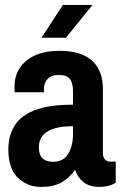

<svg xmlns="http://www.w3.org/2000/svg" viewBox="-20 -738 492 771"><path d="M244.6 -586.4H146.8L232.4 -718.1H351.4ZM393.1 -381V-123.8Q393.1 -106.4 401.6 -97.7Q410.1 -89.1 421.8 -89.1H444.8V-4.3Q417.5 12.6 378.8 12.6Q340.1 12.6 316 -6.1Q291.9 -24.8 281.9 -56Q257.2 -22.2 225.7 -4.8Q194.2 12.6 145.1 12.6Q129 12.6 112.7 9.1Q96.4 5.6 78 -4.6Q59.5 -14.8 45.6 -30.6Q31.7 -46.5 22.6 -73.4Q13.5 -100.3 13.5 -138.6Q13.5 -176.8 26.1 -208.5Q38.7 -240.2 60.8 -260.6Q83 -281.1 116.2 -294.1Q149.4 -307.1 187.7 -312.3Q225.9 -317.5 273.2 -317.5V-371.9Q273.2 -402.7 261.5 -419.9Q249.8 -437 217.4 -437Q185.1 -437 170.7 -420.5Q156.4 -404 156.4 -381.8V-367.5H39.1Q31.3 -444.4 79.5 -488.7Q127.7 -533 216.1 -533.9Q304.5 -534.8 348.8 -495Q393.1 -455.3 393.1 -381ZM273.2 -231.1Q136 -231.1 136 -146Q136 -88.2 193.7 -88.2Q234.1 -88.2 253.7 -120.1Q273.2 -152 273.2 -201.1Z"/></svg>

Font: Puralecka Narrow
Style: Bold
Weight: 700
Designer: Hector Gatti, Marcela Romero, Pablo Cosgaya and Nicolas Silva
Version: Version 1.004;PS 001.004;hotconv 1.0.70;makeotf.lib2.5.58329